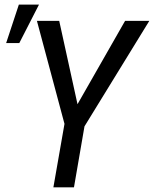

<svg xmlns="http://www.w3.org/2000/svg" viewBox="-20 -800 658 820"><path d="M232.9 -710.9 311 -355 514.2 -710.9H617.7L340.8 -260.3L295.9 0H208L255.4 -271L137.7 -710.9ZM6.3 -616.2 60.5 -780.3H146.5L62.5 -616.2Z"/></svg>

Font: Roboto Condensed
Style: Italic
Weight: 400
Italic angle: -12°
Designer: Christian Robertson
Foundry: Google
Version: Version 3.0